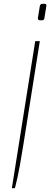

<svg xmlns="http://www.w3.org/2000/svg" viewBox="-20 -746 262 1003"><path d="M188 -640Q183 -640 180 -643.5Q177 -647 178 -652L188 -714Q190 -726 202 -726H213Q219 -726 221 -722.5Q223 -719 222 -714L212 -652Q211 -640 199 -640ZM42 237 164 -531H188L103 4Q94 61 83.5 120Q73 179 58 237Z"/></svg>

Font: Exo Thin Thin
Style: Italic
Weight: 250
Italic angle: -9°
Version: Version 2.000